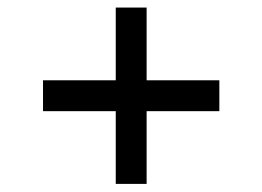

<svg xmlns="http://www.w3.org/2000/svg" viewBox="-20 -565 676 495"><path d="M545.5 -358V-278.4H358V-90.9H278.4V-278.4H90.9V-358H278.4V-545.5H358V-358Z"/></svg>

Font: Inter UI
Style: Regular
Weight: 400
Designer: Rasmus Andersson
Foundry: rsms
Version: Version 2.2